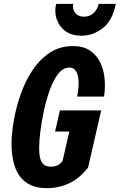

<svg xmlns="http://www.w3.org/2000/svg" viewBox="-20 -970 623 1000"><path d="M226 10Q161 10 119.5 -17.5Q78 -45 58.5 -99Q39 -153 40 -230Q41 -280 52.5 -345.5Q64 -411 87.5 -478.5Q111 -546 148.5 -603Q186 -660 238.5 -695Q291 -730 360 -730Q415 -730 449.5 -706Q484 -682 502.5 -643.5Q521 -605 525 -558.5Q529 -512 522 -467H382Q387 -493 389 -519.5Q391 -546 387 -568Q383 -590 372.5 -604Q362 -618 341 -618Q309 -618 284 -586.5Q259 -555 240.5 -504.5Q222 -454 209.5 -397Q197 -340 190.5 -288Q184 -236 184 -202Q183 -149 197.5 -125.5Q212 -102 244 -102Q264 -102 279 -108.5Q294 -115 306 -132L439 -98Q395 -41 340.5 -15.5Q286 10 226 10ZM296 -88 348 -316 372 -285H267L292 -395H507L439 -98ZM404 -784Q360 -784 331.5 -801Q303 -818 287.5 -844Q272 -870 269 -898.5Q266 -927 273 -950H362Q358 -937 362.5 -921Q367 -905 381 -894Q395 -883 418 -883Q447 -883 467.5 -902Q488 -921 494 -950H583Q567 -865 516.5 -824.5Q466 -784 404 -784Z"/></svg>

Font: Instrument Sans Condensed
Style: Bold Italic
Weight: 700
Width: 3
Italic angle: -13°
Designer: Rodrigo Fuenzalida
Foundry: fragTYPE
Version: Version 1.000;gftools[0.9.28]